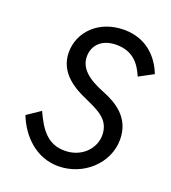

<svg xmlns="http://www.w3.org/2000/svg" viewBox="-132 -808 816 917"><g transform="rotate(20 276.0 -350.0)"><path d="M106 -212 38 -166C74 -74 153 10 268 10C394 10 503 -88 503 -210C503 -321 421 -369 351 -397C264 -431 218 -471 218 -530C218 -585 257 -630 333 -630C421 -630 457 -574 479 -522L552 -561C522 -639 456 -710 343 -710C215 -710 130 -623 130 -519C130 -412 225 -363 285 -337C356 -305 416 -279 416 -200C416 -136 361 -70 271 -70C186 -70 144 -128 106 -212Z"/></g></svg>

Font: Jost
Style: Italic
Weight: 400
Italic angle: -5°
Version: Version 3.710